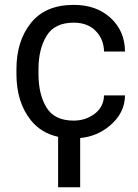

<svg xmlns="http://www.w3.org/2000/svg" viewBox="-20 -558 568 788"><path d="M309 210.5H218.5V3.5Q149 -12 107 -64Q47.5 -138 47.5 -254V-274.5Q47.5 -389.5 107 -463.8Q166.5 -538 282.5 -538Q376 -538 434.2 -484.2Q492.5 -430.5 493 -346.5H407Q406 -397 372.8 -431Q339.5 -465 282.5 -465Q204 -465 171 -410.5Q138 -356 138 -274.5V-254Q138 -170.5 170.8 -116.8Q203.5 -63 282.5 -63Q331.5 -63 368.5 -91Q405.5 -119 407 -166.5H493Q492.5 -94 430.5 -42Q378 2 309 8.5Z"/></svg>

Font: Roberto Sans
Style: Regular
Weight: 400
Designer: Google (font) & Cristiano Sobral (main changes)
Version: Version 1.500; ttfautohint (v1.8.4.7-5d5b-dirty)